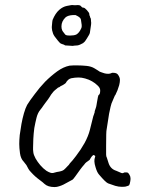

<svg xmlns="http://www.w3.org/2000/svg" viewBox="-20 -748 616 778"><path d="M283 -687Q278 -687 276 -687Q256 -686 246 -678Q229 -662 229 -641Q229 -632 232 -625Q233 -622 242 -611Q244 -607 248.5 -605.5Q253 -604 262 -604Q263 -604 265 -604Q280 -604 289 -608Q298 -613 305 -625Q311 -635 311 -640.5Q311 -646 311 -647Q311 -649 308 -668Q307 -676 294 -683Q288 -686 286 -687Q283 -687 283 -687ZM193 -667Q204 -694 220 -708Q235 -721 251 -724Q272 -729 279 -727Q283 -727 288 -727Q305 -729 309 -722Q311 -720 313 -718Q314 -718 317 -717H318Q323 -717 332 -707Q342 -696 342 -691V-687Q343 -685 344 -683Q345 -679 346 -676Q349 -674 349 -660Q350 -657 349 -648Q345 -619 344 -614Q344 -611 332 -592Q324 -578 318 -575V-574Q302 -565 294 -564Q276 -563 275 -562Q273 -562 260 -563L244 -564Q241 -567 230 -570Q224 -572 221 -576L214 -584Q198 -603 195 -612Q190 -626 190 -635Q190 -639 190 -640Q192 -665 193 -667ZM228 -400Q225 -399 222 -396Q220 -395 219 -394V-395L218 -394Q217 -393 216 -393H215L214 -392Q208 -387 202 -382Q197 -378 192 -371Q186 -364 183 -358Q180 -353 175 -346Q169 -339 163 -330L155 -319Q150 -311 144 -304Q133 -291 128 -271Q123 -251 119 -229Q116 -206 115 -185Q114 -164 114 -150Q114 -150 114 -141Q114 -137 115 -131Q116 -121 124 -106Q132 -92 143 -79Q155 -65 168 -56Q186 -45 195 -47Q202 -49 210 -51Q232 -54 239 -60Q246 -66 253 -74Q260 -80 263 -86Q273 -96 288 -116Q308 -142 323 -169Q338 -197 344 -221Q357 -273 358 -277Q362 -287 362 -289L363 -290L364 -298Q365 -300 368 -310Q370 -315 371 -322Q372 -327 373 -334Q374 -340 375 -345Q376 -351 377 -356Q379 -360 379 -363H380L381 -364Q386 -367 386 -382Q386 -392 375 -402Q366 -411 353 -418.5Q340 -426 325 -430Q311 -434 299 -434Q284 -434 269 -431Q255 -428 246 -411Q245 -411 245 -410H244Q243 -409 241 -407H240Q238 -405 236 -404Q231 -402 228 -400ZM489 8Q485 9 473 9Q461 9 447 5Q432 0 418 -5Q408 -9 381 -41Q373 -50 367 -71Q359 -96 365 -111Q368 -117 361 -119L359 -120L357 -119Q352 -115 349 -110Q345 -103 343 -100Q326 -89 322 -82Q313 -72 305 -61Q293 -44 284.5 -32.5Q276 -21 274 -20Q271 -18 237 0Q229 4 219 7Q210 10 201 10Q174 10 160 -3Q154 -9 143 -17Q132 -25 123 -33Q114 -41 106 -50Q98 -58 95 -64Q91 -72 87 -79Q83 -85 76 -93Q64 -105 61 -127Q58 -149 58 -165Q58 -180 60 -201Q63 -223 67 -246Q71 -268 77 -289Q83 -310 90 -323Q101 -341 121 -367Q140 -393 163 -417Q186 -440 212 -459Q237 -477 262 -482Q271 -483 278 -483Q286 -483 293 -483Q311 -483 331 -481Q350 -479 363 -471Q369 -467 376 -463Q385 -456 391 -455Q397 -453 403 -451Q410 -449 418 -449H419Q426 -449 432 -452L434 -453Q435 -453 439 -453H438H439Q454 -453 459 -444Q466 -434 466 -424Q466 -415 463 -403Q457 -386 456 -382Q452 -373 447 -362H446Q442 -352 437 -341Q431 -329 428 -315Q422 -289 422 -287Q413 -228 412 -223Q410 -217 410 -156V-122Q410 -114 413 -109Q414 -105 420 -87Q428 -63 451 -56Q458 -53 472 -47Q478 -45 483 -49Q493 -50 495 -49H496Q498 -49 502 -44Q506 -38 508 -32Q510 -23 508 -14Q506 -1 503 3Q500 5 489 8Z"/></svg>

Font: ToneOZ-Tsuipita-TC
Style: Tsuipita-TC
Weight: 400
Designer: :Jeffrey Xuan (Chih-Lin Hsuan)  :
Foundry: jeffreyx@gmail.com, cjkFonts.io
Version: Version 0.24071